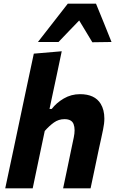

<svg xmlns="http://www.w3.org/2000/svg" viewBox="-20 -1025 627 1045"><path d="M8.5 0Q20 -53 30.5 -103.5Q41 -154 54.5 -216L113 -493.5Q126 -554.5 138.5 -613.5Q151 -672.5 164 -733L316 -746Q303.5 -686.5 290.5 -624.5Q277 -562.5 262.5 -493.5L249.5 -432H261.5Q286.5 -465 327 -488.8Q367.5 -512.5 415.5 -512.5Q496 -512.5 528 -460Q548 -427 548 -380Q548 -352.5 541 -320Q536.5 -298.5 530.8 -271.8Q525 -245 518.5 -216Q505.5 -154 495 -104Q484.5 -53.5 473 0H323.5Q335 -53.5 345.2 -102.8Q355.5 -152 367 -208L381.5 -277Q386 -298.5 386 -316Q386 -335 380.5 -349.5Q370 -376.5 331 -376.5Q299 -376.5 273.2 -358Q247.5 -339.5 223.5 -312L201.5 -207.5Q190 -152 179.5 -102.8Q169 -53.5 158 0ZM482.5 -795Q465 -824 447 -854Q429 -883.5 411 -913.5Q382 -883.5 354 -854.5Q326 -825.5 298.5 -796.5H186.5Q268 -901 349 -1005H502.5Q524 -953 545 -901Q566 -848.5 587 -796.5Z"/></svg>

Font: Heraclito
Style: Bold Italic
Weight: 700
Italic angle: -12°
Designer: Kostas Bartsokas (font) & Cristiano Sobral (main changes)
Foundry: Kostas Bartsokas (font) & Cristiano Sobral (main changes)
Version: Version 1.00;July 8, 2020;FontCreator 13.0.0.2655 64-bit